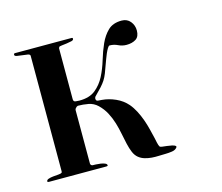

<svg xmlns="http://www.w3.org/2000/svg" viewBox="-106 -895 1213 1047"><g transform="rotate(-15 500.0 -371.5)"><path d="M304 -364 296 -356 293 -349V-44L296 -37L297 -36L304 -33Q310 -33 323 -32.5Q336 -32 349.5 -30Q363 -28 373.5 -23.5Q384 -19 384 -11Q384 -9 381 -8Q378 -7 376 -7H51Q49 -7 46 -8Q43 -9 43 -11Q43 -20 54.5 -24Q66 -28 81 -29.5Q96 -31 110.5 -32Q125 -33 131 -37Q131 -38 132 -40.5Q133 -43 133 -44V-697Q133 -705 119.5 -707.5Q106 -710 90 -711.5Q74 -713 60.5 -715.5Q47 -718 47 -725Q47 -733 54 -733H374Q380 -733 380 -727Q380 -719 367.5 -716Q355 -713 340 -711Q325 -709 311.5 -707.5Q298 -706 296 -703Q295 -701 294.5 -699.5Q294 -698 293 -696V-409Q293 -395 305 -393.5Q317 -392 327 -392Q384 -392 417.5 -419Q451 -446 471.5 -486Q492 -526 506 -573Q520 -620 538 -660Q556 -700 584 -727Q612 -754 661 -754Q692 -754 710 -732Q728 -710 728 -681Q728 -646 707 -632.5Q686 -619 654 -619Q630 -619 608.5 -629.5Q587 -640 563 -640Q558 -640 551 -628.5Q544 -617 537.5 -602Q531 -587 526 -573Q521 -559 519 -554Q507 -520 499 -499.5Q491 -479 481 -463.5Q471 -448 456 -431.5Q441 -415 416 -390L413 -383V-378Q413 -366 425.5 -365.5Q438 -365 446 -364Q484 -361 522 -344Q560 -327 586 -297Q603 -277 616.5 -251Q630 -225 640 -197Q650 -169 657 -140.5Q664 -112 670 -87Q672 -77 675.5 -61Q679 -45 684 -37Q686 -34 697.5 -32.5Q709 -31 723 -29.5Q737 -28 751 -25Q765 -22 772 -16V-10Q763 4 742 7Q721 10 706 10Q688 10 667.5 11Q647 12 627.5 10.5Q608 9 589 3.5Q570 -2 555 -14Q539 -27 530 -48.5Q521 -70 514.5 -98Q508 -126 502 -157.5Q496 -189 486.5 -220.5Q477 -252 461.5 -281.5Q446 -311 421 -335Q399 -356 369.5 -361.5Q340 -367 311 -367Z"/></g></svg>

Font: SoukouMincho
Style: Regular
Weight: 400
Designer: Dr. Ken Lunde (project architect, glyph set definition & overall production); Masataka HATTORI  (production & ideograph 
Foundry: Adobe Systems Incorporated
Version: Version 1.00